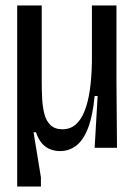

<svg xmlns="http://www.w3.org/2000/svg" viewBox="-20 -542 496 704"><path d="M43 142V-522H133V-242Q133 -212 134.5 -181.5Q136 -151 142.5 -125Q149 -99 165 -83.5Q181 -68 209 -68Q237 -68 257 -85Q277 -102 290 -134.5Q303 -167 309.5 -212.5Q316 -258 317 -314V-522H407V-251L409 0H327L338 -190H327Q320 -116 302.5 -71.5Q285 -27 259 -7.5Q233 12 200 12Q183 12 166 6Q149 0 135 -15Q121 -30 112 -57H103L130 108V142Z"/></svg>

Font: Bricolage Grotesque 72pt SemiCondensed
Style: Regular
Weight: 400
Width: 4
Designer: Mathieu Triay
Foundry: Atelier Triay
Version: Version 1.001;gftools[0.9.33.dev8+g029e19f]